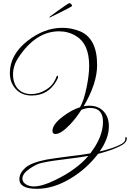

<svg xmlns="http://www.w3.org/2000/svg" viewBox="-20 -874 818 1208"><path d="M212 314Q102 314 102 253Q102 215 139 182Q176 149 273 130Q305 124 420 109Q500 100 548 91Q628 -12 628 -108Q628 -195 546 -195Q521 -195 492 -183Q476 -158 458.5 -135Q441 -112 421 -91Q364 -31 329 -31Q310 -31 310 -50Q310 -92 377 -142Q433 -184 483 -199Q507 -237 525 -325Q533 -364 537 -398Q541 -432 541 -460Q541 -598 459 -647Q410 -677 352 -677Q204 -677 94 -509Q62 -460 62 -405Q62 -351 91 -317Q123 -282 176 -282Q224 -282 267 -308Q309 -332 330 -378Q336 -398 343 -398Q345 -398 345 -391Q345 -384 339 -372Q287 -273 179 -273Q117 -273 80 -313Q42 -354 42 -414Q42 -529 152 -616Q258 -699 372 -699Q431 -699 486 -676Q591 -630 591 -465Q591 -348 506 -205Q515 -207 524 -208Q533 -209 542 -209Q600 -209 633 -172Q665 -137 665 -79Q665 -3 607 79Q699 58 746 31Q769 17 769 -1Q769 -3 768 -4V-7Q768 -11 772 -11Q778 -11 778 -3V-2Q778 20 749 38Q723 53 685 67Q647 81 597 94Q526 187 427 247Q318 314 212 314ZM191 299Q246 299 327 259Q360 243 391 225Q422 207 451 185Q498 151 536 107Q511 111 472 117Q433 123 380 129Q357 132 322 136.5Q287 141 242 151Q223 155 204.5 164.5Q186 174 167 187Q121 218 121 250Q121 273 145 287Q166 299 191 299ZM290 -765Q290 -767 301.5 -775.5Q313 -784 327 -794Q341 -804 348 -809Q368 -823 390 -838.5Q412 -854 418 -854Q424 -854 430 -845.5Q436 -837 431 -834Q425 -830 402.5 -818Q380 -806 352 -792.5Q324 -779 300 -767Q290 -762 290 -765Z"/></svg>

Font: Imperial Script
Style: Regular
Weight: 400
Designer: Robert E. Leuschke
Foundry: Robert E. Leuschke
Version: Version 1.010; ttfautohint (v1.8.3)